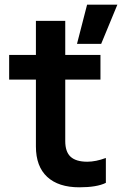

<svg xmlns="http://www.w3.org/2000/svg" viewBox="-20 -785 520 818"><path d="M133 -161V-446H19V-551H133V-696H258V-551H408V-446H258V-184Q258 -138 281 -117Q304 -96 352 -96Q388 -96 431 -112V-6Q393 13 318 13Q229 13 181 -31.5Q133 -76 133 -161ZM351 -765H480L411 -598H308Z"/></svg>

Font: Application Semibold
Style: Regular
Weight: 600
Designer: Wei Huang
Foundry: Wei Huang
Version: Version 0.012